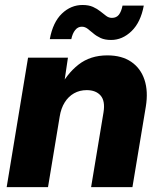

<svg xmlns="http://www.w3.org/2000/svg" viewBox="-20 -765 656 785"><path d="M224.1 -288.6 176.3 0H7.3L94.7 -529.3H257.8L237.3 -391.1L219.2 -396.5Q252.4 -462.9 300.8 -500.7Q349.1 -538.6 418.9 -538.6Q478 -538.6 516.6 -512.2Q555.2 -485.8 570.8 -438.7Q586.4 -391.6 576.2 -329.1L521.5 0H352.5L403.3 -306.2Q410.6 -352.1 391.4 -374.3Q372.1 -396.5 334.5 -396.5Q305.7 -396.5 282.7 -383.5Q259.8 -370.6 244.6 -346.4Q229.5 -322.3 224.1 -288.6ZM434.1 -601.6Q408.7 -601.6 391.4 -609.6Q374 -617.7 361.3 -628.7Q348.6 -639.6 337.9 -647.7Q327.1 -655.8 314.5 -655.8Q298.3 -655.8 287.4 -642.1Q276.4 -628.4 271.5 -605H183.6Q196.3 -674.3 233.2 -709.5Q270 -744.6 317.4 -744.6Q342.8 -744.6 360.1 -736.8Q377.4 -729 390.4 -718.5Q403.3 -708 414.1 -700Q424.8 -691.9 437.5 -691.9Q456.1 -691.9 466.1 -704.8Q476.1 -717.8 481 -742.2H567.9Q555.2 -673.8 517.8 -637.7Q480.5 -601.6 434.1 -601.6Z"/></svg>

Font: Inter 24pt ExtraBold
Style: Italic
Weight: 800
Italic angle: -9.3988°
Designer: Rasmus Andersson
Foundry: rsms
Version: Version 4.001;git-66647c0bb